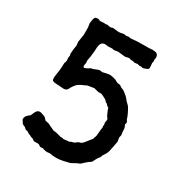

<svg xmlns="http://www.w3.org/2000/svg" viewBox="-147 -691 776 822"><g transform="rotate(30 241.5 -280.5)"><path d="M160.2 -458.5 157.2 -429.2 152.8 -403.8 153.8 -392.1Q153.8 -390.1 152.8 -386.7Q149.4 -375.5 153.8 -371.1Q158.2 -369.6 164.1 -372.6Q169.9 -376 170.9 -376L184.1 -383.8L191.9 -384.8Q213.9 -394.5 221.2 -395L232.9 -393.1Q260.3 -399.9 266.6 -399.9Q272.9 -399.9 286.1 -397Q299.3 -394 305.2 -389.6Q310.5 -385.3 316.9 -385.3Q323.2 -384.8 326.2 -383.8Q329.1 -382.8 332 -380.4Q335 -377.9 336.4 -377Q337.9 -376 339.8 -375.5Q341.8 -375 343.8 -374Q345.7 -373 348.6 -372.1Q351.1 -371.1 362.8 -361.8Q374.5 -352.5 379.9 -345.2Q384.8 -337.9 392.6 -331.1Q400.4 -324.2 403.8 -318.8L415 -297.9Q416 -294.9 418.9 -289.1Q422.9 -280.8 424.3 -274.9Q425.8 -269 429.7 -264.2Q433.6 -258.8 431.6 -254.4Q429.2 -250 429.7 -248Q430.2 -246.1 433.1 -240.2Q436 -234.4 436 -230L437 -213.9L439 -200.2L436 -187L439 -168L434.1 -141.1Q428.7 -110.4 423.8 -103Q418.9 -94.7 416.5 -90.8Q414.1 -86.9 412.6 -85Q411.1 -83 410.6 -79.1Q410.2 -75.2 405.8 -70.8Q401.4 -66.4 395.5 -54.7Q389.6 -43 387.2 -39.1Q385.7 -38.1 383.8 -36.6Q381.8 -35.2 380.4 -34.2Q378.9 -33.2 377 -32.2Q375 -31.2 369.6 -26.4Q364.3 -21.5 361.3 -19Q358.4 -17.1 353.5 -11.7Q348.1 -6.3 343.3 -4.9Q337.9 -2.9 335.9 -2Q334 -1 330.6 1Q327.1 2.9 323.7 4.4Q318.4 6.8 314.5 9.8Q310.5 12.7 278.3 19.5Q245.6 26.9 211.4 20Q209 20 204.6 21Q200.2 22 190.4 20.5Q181.2 19 176.8 16.1L165 17.1Q162.1 17.1 158.2 13.7Q154.3 10.7 151.4 9.8Q148.4 8.8 139.2 9.3Q130.9 9.8 127.9 8.8Q125 7.8 123.5 6.8Q122.1 5.9 120.6 4.4Q119.1 2.9 118.2 2.4Q117.2 2 113.3 1Q109.4 0 108.4 -0.5Q106.9 -1 105 -2.4Q102.5 -4.4 97.2 -5.9Q91.8 -7.3 87.9 -10.7Q83 -15.1 77.6 -15.1Q72.3 -15.1 68.8 -19.5Q65.4 -23.9 61 -25.4Q57.1 -26.9 56.2 -27.3Q55.2 -27.8 53.7 -28.8Q52.2 -29.8 50.3 -30.8Q48.3 -31.7 46.9 -35.6Q44.9 -39.1 42 -43Q39.1 -46.9 39.1 -48.8Q38.1 -64.5 55.2 -76.2Q59.1 -79.1 60.1 -80.1Q62 -83 67.4 -96.2Q72.8 -109.4 82 -111.8Q87.9 -114.3 98.6 -110.4Q108.9 -106.4 112.8 -105.5Q116.7 -104 127 -91.8Q129.9 -90.8 136.7 -89.8Q143.6 -88.9 146 -87.4L160.6 -80.1Q172.4 -74.2 179.2 -71.8Q193.4 -71.8 216.8 -64Q221.7 -64 226.1 -64Q228 -62 234.9 -62L250 -64H253.4L261.2 -64.9Q265.1 -68.8 272.9 -69.8Q280.8 -70.8 286.6 -76.2Q292 -81.1 293.9 -82Q295.9 -83 300.3 -84Q304.7 -85 309.6 -87.9Q314.5 -90.8 323.2 -102.5Q332 -114.3 337.4 -120.6Q342.8 -126.5 343.3 -129.4Q343.8 -132.8 344.2 -133.8L348.1 -144Q349.1 -148.9 351.1 -176.8L353 -187L352.1 -194.8L353 -203.1L351.1 -210.9Q351.1 -212.9 352.5 -219.7Q354 -226.6 353 -230Q352.1 -232.9 348.6 -236.3Q345.2 -240.2 344.2 -243.2Q343.3 -246.1 338.9 -255.4Q334.5 -264.6 333.5 -269Q333 -273.9 329.6 -275.9Q326.2 -277.8 325.2 -277.8Q324.2 -279.3 321.3 -282.2Q318.4 -285.2 317.4 -286.1Q315.9 -287.1 314.9 -287.6Q314 -288.1 312.5 -288.6Q310.1 -289.6 307.1 -293.9Q303.7 -298.3 296.4 -301.8Q289.1 -305.2 283.7 -308.1Q278.3 -311 276.9 -311H261.2L238.3 -316.9L208 -312Q205.1 -311 202.1 -309.6Q199.2 -308.1 195.3 -306.2Q191.4 -304.2 189.5 -303.7Q188 -303.2 183.6 -301.3Q179.2 -299.3 170.4 -293.5Q161.6 -288.1 150.9 -271Q148.9 -269 145.5 -261.2Q139.2 -247.6 122.1 -249L99.1 -251Q75.2 -251 69.3 -255.9Q63.5 -260.7 67.9 -287.1Q72.3 -313.5 72.3 -324.2Q72.3 -335.9 73.2 -346.2Q78.1 -355.5 77.1 -363.8Q76.2 -372.1 76.2 -375L78.1 -383.8L76.2 -394Q77.1 -414.1 79.1 -424.8L81.1 -436L79.1 -454.1Q79.1 -457 85 -492.2V-527.8L82 -547.9L84 -561Q85.9 -577.1 91.8 -580.1Q92.8 -581.1 99.6 -582Q106.4 -583 109.9 -580.6Q113.8 -578.1 117.2 -578.1L132.8 -579.1Q133.8 -580.1 137.2 -579.1Q140.6 -578.1 142.1 -578.1L150.9 -580.1Q159.7 -577.1 168.9 -577.1L178.2 -580.1L207 -577.1Q216.3 -577.1 231.9 -581.1L244.1 -579.1L254.9 -581.1L266.1 -579.1L299.8 -582Q368.7 -582 370.1 -584L379.9 -583Q401.4 -583 401.9 -561L399.9 -549.8L400.9 -542.5L398.9 -534.2Q398.9 -526.9 400.4 -515.1Q401.9 -503.4 392.1 -501Q379.9 -495.1 374 -495.1L365.2 -497.1Q364.3 -497.1 360.4 -496.6Q356.4 -496.1 355.5 -496.6Q354 -497.1 351.6 -498Q349.1 -499 347.2 -499L332 -497.1L323.2 -500Q317.4 -500 311 -500Q306.6 -504.4 300.3 -502.4Q293.9 -501 290.5 -500.5Q287.1 -500 285.2 -499L249 -502.9L229 -500L220.2 -502L198.2 -501Q177.2 -506.3 168.5 -496.6Q160.2 -487.3 160.2 -458.5Z"/></g></svg>

Font: AntiqueNobleRegular
Style: Regular
Weight: 400
Version: Version 0.1